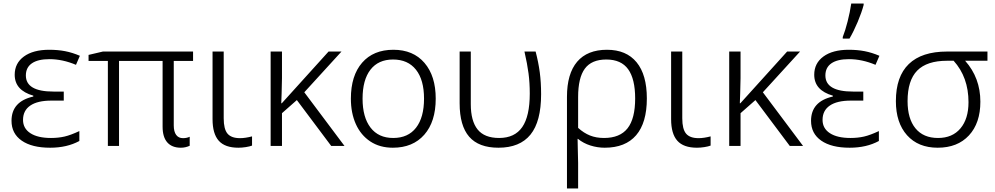

<svg xmlns="http://www.w3.org/2000/svg" viewBox="-20 -824 5619 1084"><path d="M45 -142Q45 -251 168 -279V-284Q63 -314 63 -402Q63 -467 115 -505Q167 -543 258 -543Q307 -543 348 -535Q389 -527 431 -509L409 -458Q333 -490 259 -490Q194 -490 160 -466.5Q126 -443 126 -398Q126 -307 282 -307H340V-256H270Q192 -256 151 -228Q110 -200 110 -147Q110 -99 151.5 -72Q193 -45 268 -45Q309 -45 344 -53Q379 -61 428 -84V-28Q358 10 263 10Q160 10 102.5 -30Q45 -70 45 -142Z M898 -109V-480H652V0H589V-480H480V-514L561 -533H1070V-480H961V-116Q961 -81 974.5 -62.5Q988 -44 1013 -44Q1035 -44 1051 -52V-1Q1027 10 1001 10Q951 10 924.5 -20Q898 -50 898 -109Z M1180 -151V-533H1243V-156Q1243 -95 1264.5 -69.5Q1286 -44 1335 -44Q1365 -44 1403 -54V-2Q1390 3 1368 6.5Q1346 10 1326 10Q1250 10 1215 -29.5Q1180 -69 1180 -151Z M1508 -533H1572V-383Q1572 -353 1570 -297Q1568 -259 1568 -241H1571L1835 -533H1908L1698 -303L1925 0H1850L1656 -259L1572 -185V0H1508Z M1961 -267Q1961 -397 2024.5 -470Q2088 -543 2201 -543Q2313 -543 2376.5 -469Q2440 -395 2440 -267Q2440 -137 2375.5 -63.5Q2311 10 2198 10Q2124 10 2070.5 -25.5Q2017 -61 1989 -123.5Q1961 -186 1961 -267ZM2374 -267Q2374 -373 2328.5 -430.5Q2283 -488 2199 -488Q2116 -488 2071.5 -430.5Q2027 -373 2027 -267Q2027 -162 2072 -103.5Q2117 -45 2200 -45Q2284 -45 2329 -103Q2374 -161 2374 -267Z M2575 -241V-533H2638V-236Q2638 -141 2676.5 -93Q2715 -45 2798 -45Q2886 -45 2928.5 -106.5Q2971 -168 2971 -296Q2971 -356 2964 -409.5Q2957 -463 2941 -533H3004Q3020 -472 3027.5 -415.5Q3035 -359 3035 -292Q3035 -138 2975 -64Q2915 10 2794 10Q2683 10 2629 -52Q2575 -114 2575 -241Z M3181 -277Q3181 -408 3238.5 -475.5Q3296 -543 3407 -543Q3516 -543 3574 -472.5Q3632 -402 3632 -268Q3632 -131 3571.5 -60.5Q3511 10 3394 10Q3353 10 3313.5 -2.5Q3274 -15 3243 -40H3241L3242 10Q3244 70 3244 96V240H3181ZM3566 -268Q3566 -378 3526.5 -433Q3487 -488 3403 -488Q3320 -488 3282 -436.5Q3244 -385 3244 -276V-102Q3276 -73 3311 -59Q3346 -45 3390 -45Q3480 -45 3523 -99.5Q3566 -154 3566 -268Z M3769 -151V-533H3832V-156Q3832 -95 3853.5 -69.5Q3875 -44 3924 -44Q3954 -44 3992 -54V-2Q3979 3 3957 6.5Q3935 10 3915 10Q3839 10 3804 -29.5Q3769 -69 3769 -151Z M4097 -533H4161V-383Q4161 -353 4159 -297Q4157 -259 4157 -241H4160L4424 -533H4497L4287 -303L4514 0H4439L4245 -259L4161 -185V0H4097Z M4738 -615Q4752 -650 4765.5 -703Q4779 -756 4786 -804H4856V-796Q4845 -754 4822.5 -700.5Q4800 -647 4776 -606H4738ZM4559 -142Q4559 -251 4682 -279V-284Q4577 -314 4577 -402Q4577 -467 4629 -505Q4681 -543 4772 -543Q4821 -543 4862 -535Q4903 -527 4945 -509L4923 -458Q4847 -490 4773 -490Q4708 -490 4674 -466.5Q4640 -443 4640 -398Q4640 -307 4796 -307H4854V-256H4784Q4706 -256 4665 -228Q4624 -200 4624 -147Q4624 -99 4665.5 -72Q4707 -45 4782 -45Q4823 -45 4858 -53Q4893 -61 4942 -84V-28Q4872 10 4777 10Q4674 10 4616.5 -30Q4559 -70 4559 -142Z M5038 -253Q5038 -392 5111 -462.5Q5184 -533 5327 -533H5555V-481H5429Q5515 -384 5515 -250Q5515 -129 5450.5 -59.5Q5386 10 5274 10Q5164 10 5101 -60.5Q5038 -131 5038 -253ZM5448 -247Q5448 -388 5364 -481H5327Q5213 -481 5158.5 -425.5Q5104 -370 5104 -253Q5104 -154 5148.5 -99.5Q5193 -45 5276 -45Q5357 -45 5402.5 -99Q5448 -153 5448 -247Z"/></svg>

Font: OpenSansMMV
Style: Light
Weight: 300
Foundry: Ascender Corporation
Version: Version 4.001